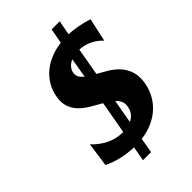

<svg xmlns="http://www.w3.org/2000/svg" viewBox="-267 -911 1122 1122"><g transform="rotate(-45 294.5 -350.0)"><path d="M453 -809 436 -719Q512 -715 589 -690L557 -545Q530 -574 494.5 -591.5Q459 -609 417 -611L387 -440Q418 -423 450.5 -403.5Q483 -384 508 -356.5Q533 -329 545.5 -291Q558 -253 549 -200Q542 -159 522.5 -122.5Q503 -86 472.5 -57.5Q442 -29 400.5 -10Q359 9 306 16L290 109H223L239 19Q185 17 136.5 5.5Q88 -6 48 -26L69 -176Q107 -135 154.5 -112Q202 -89 256 -89H258L294 -291Q263 -309 230.5 -327.5Q198 -346 172.5 -370.5Q147 -395 133.5 -429.5Q120 -464 129 -513Q136 -553 156 -587.5Q176 -622 206.5 -648.5Q237 -675 278.5 -692.5Q320 -710 369 -716L386 -809ZM381 -173Q386 -198 378 -216.5Q370 -235 353 -250L327 -103Q373 -126 381 -173ZM296 -541Q293 -521 301.5 -506Q310 -491 327 -477L348 -600Q304 -580 296 -541Z"/></g></svg>

Font: LT Museum
Style: Bold Italic
Weight: 700
Designer: Daniel Lyons
Foundry: LyonsType
Version: Version 1.011